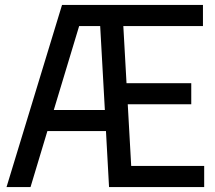

<svg xmlns="http://www.w3.org/2000/svg" viewBox="-20 -760 872 780"><path d="M6.5 0 232 -740H804.5V-654H481L494 -422H757V-336.5H499L513 -86H809.5V0H423L410.5 -227.5H172.5L104 0ZM301.5 -654 198.5 -313H406L387 -654Z"/></svg>

Font: Encode Sans Cnd Md
Style: Regular
Weight: 500
Width: 3
Designer: Multiple Designers
Foundry: Impallari Type
Version: Version 3.002; ttfautohint (v1.8.3) -l 8 -r 50 -G 200 -x 14 